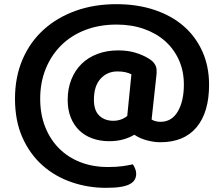

<svg xmlns="http://www.w3.org/2000/svg" viewBox="-20 -678 1076 922"><path d="M708 -104Q716 -99 727 -96Q738 -93 750 -93Q805 -93 834 -143Q863 -193 863 -272Q863 -336 839.5 -389Q816 -442 773.5 -480Q731 -518 671.5 -539Q612 -560 540 -560Q457 -560 389.5 -534Q322 -508 274 -460.5Q226 -413 199.5 -347.5Q173 -282 173 -204Q173 -129 197 -68.5Q221 -8 264 35Q307 78 366.5 101Q426 124 498 124Q539 124 568 120Q597 116 618 111Q624 120 629 132Q634 144 634 156Q634 172 627 184.5Q620 197 603.5 206Q587 215 559 219.5Q531 224 489 224Q403 224 324 197Q245 170 184.5 116.5Q124 63 88 -17Q52 -97 52 -204Q52 -308 88 -392Q124 -476 189 -535Q254 -594 343 -626Q432 -658 539 -658Q639 -658 721.5 -630.5Q804 -603 862 -552.5Q920 -502 952 -430.5Q984 -359 984 -271Q984 -139 924 -67Q864 5 750 5Q719 5 685.5 -4Q652 -13 625 -31Q602 -17 572 -8.5Q542 0 504 0Q460 0 423 -13.5Q386 -27 360 -52.5Q334 -78 319.5 -114.5Q305 -151 305 -198Q305 -252 322.5 -296Q340 -340 371.5 -371Q403 -402 448 -419Q493 -436 547 -436Q594 -436 630 -425Q666 -414 692 -398Q732 -375 732 -340Q732 -334 732 -327.5Q732 -321 731 -315ZM431 -199Q431 -147 457 -122.5Q483 -98 524 -98Q562 -98 591 -121L611 -321Q600 -327 583.5 -331Q567 -335 544 -335Q495 -335 463 -300Q431 -265 431 -199Z"/></svg>

Font: Baloo 2 SemiBold
Style: Regular
Weight: 600
Designer: Sarang Kulkarni and Ek Type
Foundry: Ek Type
Version: Version 1.640;hotconv 1.0.111;makeotfexe 2.5.65597; ttfautoh